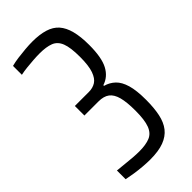

<svg xmlns="http://www.w3.org/2000/svg" viewBox="-224 -749 810 810"><g transform="rotate(-45 180.5 -344.0)"><path d="M153 8Q134 8 110 6Q86 4 63 0.5Q40 -3 21 -7V-59Q44 -57 66 -54.5Q88 -52 108 -50.5Q128 -49 145 -49Q184 -49 208.5 -59Q233 -69 244 -98Q255 -127 255 -182Q255 -233 247 -263Q239 -293 221 -306.5Q203 -320 172 -320H88V-377H172Q195 -377 212.5 -388Q230 -399 240 -427.5Q250 -456 250 -508Q250 -564 239 -592Q228 -620 203.5 -629.5Q179 -639 139 -639Q122 -639 101.5 -637.5Q81 -636 61.5 -634Q42 -632 23 -628V-681Q42 -686 64.5 -689Q87 -692 110.5 -694Q134 -696 153 -696Q196 -696 227 -686.5Q258 -677 276.5 -656Q295 -635 304 -600.5Q313 -566 313 -516Q313 -441 293 -403.5Q273 -366 235 -354V-350Q261 -343 280 -325Q299 -307 309 -273Q319 -239 319 -183Q319 -135 311.5 -99Q304 -63 285.5 -39.5Q267 -16 235 -4Q203 8 153 8Z"/></g></svg>

Font: Saira ExtraCondensed
Style: Regular
Weight: 400
Width: 2
Designer: Hector Gatti with collaboration of the Omnibus-Type team
Foundry: Omnibus-Type
Version: Version 1.101